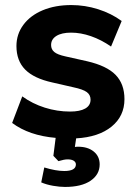

<svg xmlns="http://www.w3.org/2000/svg" viewBox="-20 -540 543 759"><path d="M281 7 276 41Q281 40 289 40Q327 40 350.5 59Q374 78 374 110Q374 150 338 174.5Q302 199 237 199Q216 199 190 194.5Q164 190 143 181L155 122Q201 136 234 136Q280 136 280 110Q280 101 271.5 95.5Q263 90 247 90Q234 90 211 97L191 76L200 5Q95 -4 28 -54L68 -159Q108 -130 157 -114.5Q206 -99 257 -99Q296 -99 317 -111Q338 -123 338 -146Q338 -165 323 -176Q308 -187 270 -195L187 -214Q114 -230 79.5 -265Q45 -300 45 -358Q45 -405 72.5 -442Q100 -479 149 -499.5Q198 -520 262 -520Q316 -520 368 -503.5Q420 -487 461 -457L419 -356Q380 -383 339.5 -397Q299 -411 261 -411Q224 -411 203 -398Q182 -385 182 -362Q182 -345 194.5 -334.5Q207 -324 239 -317L324 -298Q402 -280 437 -244Q472 -208 472 -148Q472 -81 421 -39.5Q370 2 281 7Z"/></svg>

Font: Muli ExtraBold
Style: Regular
Weight: 800
Designer: Vernon Adams
Foundry: Vernon Adams
Version: Version 2.000